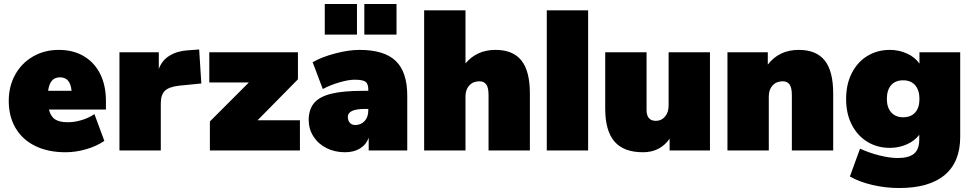

<svg xmlns="http://www.w3.org/2000/svg" viewBox="-20 -757 4895 966"><path d="M513 -206H226Q235 -171 257 -156.5Q279 -142 321 -142Q355 -142 391.5 -153Q428 -164 455 -183L505 -48Q467 -22 414.5 -6.5Q362 9 310 9Q222 9 157.5 -22.5Q93 -54 58.5 -112.5Q24 -171 24 -249Q24 -323 56.5 -381.5Q89 -440 146.5 -473Q204 -506 276 -506Q348 -506 401.5 -474.5Q455 -443 484 -385Q513 -327 513 -249ZM222 -300H340Q334 -368 282 -368Q256 -368 241.5 -351.5Q227 -335 222 -300Z M993 -337 882 -326Q829 -320 809 -299.5Q789 -279 789 -238V0H581V-494H779V-410Q795 -454 834 -477.5Q873 -501 927 -504L982 -508Z M1489 -152V0H1036V-146L1232 -342H1033V-494H1479V-358L1276 -152Z M2029 -276V0H1835V-64Q1823 -30 1792 -10.5Q1761 9 1716 9Q1664 9 1622.5 -12Q1581 -33 1557 -70.5Q1533 -108 1533 -155Q1534 -208 1561 -239.5Q1588 -271 1647 -285.5Q1706 -300 1805 -300H1833V-306Q1833 -336 1818.5 -346Q1804 -356 1764 -356Q1733 -356 1687 -342.5Q1641 -329 1604 -309L1553 -444Q1598 -470 1666 -488Q1734 -506 1789 -506Q1913 -506 1971 -450.5Q2029 -395 2029 -276ZM1833 -202V-209H1817Q1730 -209 1730 -169Q1730 -151 1740 -139.5Q1750 -128 1767 -128Q1796 -128 1814.5 -148Q1833 -168 1833 -202ZM1776 -737V-583H1614V-737ZM1975 -737V-583H1813V-737Z M2646 -287V0H2438V-279Q2438 -316 2426.5 -332Q2415 -348 2392 -348Q2360 -348 2341 -327Q2322 -306 2322 -272V0H2114V-705H2322V-438Q2379 -506 2473 -506Q2561 -506 2603.5 -452.5Q2646 -399 2646 -287Z M2731 -705H2939V0H2731Z M3552 -494V0H3349V-59Q3301 9 3215 9Q3118 9 3071.5 -45Q3025 -99 3025 -210V-494H3233V-204Q3233 -149 3280 -149Q3308 -149 3326 -170.5Q3344 -192 3344 -226V-494Z M4172 -287V0H3964V-279Q3964 -316 3952.5 -332Q3941 -348 3918 -348Q3886 -348 3867 -327Q3848 -306 3848 -272V0H3640V-494H3843V-432Q3900 -506 3999 -506Q4087 -506 4129.5 -452.5Q4172 -399 4172 -287Z M4811 -494V-68Q4811 58 4733 123.5Q4655 189 4504 189Q4435 189 4369 173.5Q4303 158 4256 131L4307 -9Q4353 12 4404.5 25Q4456 38 4497 38Q4553 38 4579 16Q4605 -6 4605 -55V-79Q4583 -49 4543 -31Q4503 -13 4457 -13Q4394 -13 4344 -43.5Q4294 -74 4265.5 -129.5Q4237 -185 4237 -259Q4237 -333 4265.5 -389Q4294 -445 4344 -475.5Q4394 -506 4457 -506Q4503 -506 4543.5 -487.5Q4584 -469 4606 -437V-494ZM4606 -259Q4606 -303 4584.5 -328Q4563 -353 4524 -353Q4485 -353 4463.5 -328.5Q4442 -304 4442 -259Q4442 -216 4464 -191.5Q4486 -167 4524 -167Q4563 -167 4584.5 -191Q4606 -215 4606 -259Z"/></svg>

Font: Nunito Sans Heavy
Style: Regular
Weight: 400
Designer: Vernon Adams
Foundry: Vernon Adams
Version: Version 2.500